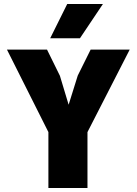

<svg xmlns="http://www.w3.org/2000/svg" viewBox="-20 -948 690 968"><path d="M224 0V-282L15 -698H217L282 -566L326 -420L372 -567L437 -698H634L421 -282V0ZM233 -755 319 -928H499L383 -755Z"/></svg>

Font: Azeret Mono ExtraBold
Style: Regular
Weight: 800
Designer: Martin Vácha
Foundry: Displaay
Version: Version 1.002